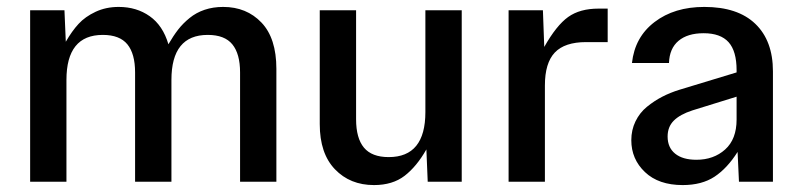

<svg xmlns="http://www.w3.org/2000/svg" viewBox="-20 -530 2337 560"><path d="M67.9 0V-500H168L171.9 -408.2Q189.9 -439.5 209.2 -460.4Q228.5 -481.4 258.8 -495.6Q289.1 -509.8 326.2 -509.8Q378.4 -509.8 416.7 -482.7Q455.1 -455.6 471.2 -400.9Q485.4 -425.3 499.5 -443.6Q513.7 -461.9 533 -477.5Q552.2 -493.2 576.9 -501.5Q601.6 -509.8 630.9 -509.8Q699.2 -509.8 742.7 -464.1Q786.1 -418.5 786.1 -329.1V0H680.2V-318.8Q680.2 -373 657.7 -400.6Q635.3 -428.2 585.9 -428.2Q480 -428.2 480 -296.9V0H374V-318.8Q374 -373 351.6 -400.6Q329.1 -428.2 279.8 -428.2Q173.8 -428.2 173.8 -296.9V0Z M1070.8 9.8Q1001 9.8 956.8 -36.4Q912.6 -82.5 912.6 -168V-500H1018.6V-182.1Q1018.6 -127 1041.5 -99.4Q1064.5 -71.8 1113.8 -71.8Q1220.7 -71.8 1220.7 -203.1V-500H1326.7V0H1227.5L1223.6 -94.2Q1195.3 -44.4 1160.2 -17.3Q1125 9.8 1070.8 9.8Z M1463.4 0V-500H1563.5L1567.4 -393.1Q1603 -456.1 1637.2 -480.5Q1671.4 -504.9 1725.6 -504.9H1752.4V-407.2H1689.5Q1627 -407.2 1598.1 -376.7Q1569.3 -346.2 1569.3 -280.8V0Z M1971.2 9.8Q1900.9 9.8 1861.1 -28.1Q1821.3 -65.9 1821.3 -121.1Q1821.3 -150.9 1833.5 -176Q1845.7 -201.2 1866.9 -218.5Q1888.2 -235.8 1911.4 -247.8Q1934.6 -259.8 1961.4 -268.1L2128.4 -318.8V-325.2Q2128.4 -380.9 2105 -407Q2081.5 -433.1 2032.2 -433.1Q1985.4 -433.1 1959 -410.9Q1932.6 -388.7 1931.2 -346.2H1823.2Q1831.5 -421.9 1889.2 -465.8Q1946.8 -509.8 2034.2 -509.8Q2131.8 -509.8 2183.1 -460.4Q2234.4 -411.1 2234.4 -321.8V0H2135.3L2131.3 -86.9Q2101.1 -39.1 2064 -14.6Q2026.9 9.8 1971.2 9.8ZM1927.2 -131.8Q1927.2 -99.6 1949.2 -81.8Q1971.2 -64 2011.2 -64Q2061.5 -64 2095 -94Q2128.4 -124 2128.4 -181.2V-248L1999.5 -208Q1963.4 -196.3 1945.3 -178.2Q1927.2 -160.2 1927.2 -131.8Z"/></svg>

Font: TASA Orbiter Text Medium
Style: Regular
Weight: 500
Designer: Weizhong Zhang
Version: Version 1.000;Glyphs 3.1.2 (3151)